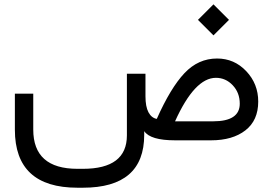

<svg xmlns="http://www.w3.org/2000/svg" viewBox="-20 -649 1263 888"><path d="M895.5 -557.1 967.3 -628.9 1039.1 -557.1 967.3 -485.4ZM652.8 -203.6Q652.8 -155.8 666.7 -129.6Q680.7 -103.5 705.1 -99.1Q769 -242.7 833 -310.5Q897 -378.4 983.9 -378.4Q1063.5 -378.4 1118.9 -319.8Q1174.3 -261.2 1174.3 -179.2Q1174.3 -92.3 1115 -46.1Q1055.7 0 956.1 0H790Q675.3 0 647 -42.5V-25.4Q647 219.2 363.3 219.2H338.4Q48.8 219.2 48.8 -49.3V-215.8H133.8V-49.8Q133.8 131.8 338.4 131.8H363.3Q566.9 131.8 566.9 -22.9V-308.1H652.8ZM1088.9 -169.4Q1088.9 -220.2 1056.4 -254.6Q1023.9 -289.1 978.5 -289.1Q880.4 -289.1 789.6 -87.9H965.8Q1088.9 -87.9 1088.9 -169.4Z"/></svg>

Font: Shabnam FD-WOL
Style: FD-WOL
Weight: 400
Foundry: DejaVu fonts team - Redesigned by Saber Rastikerdar - Based on Vazir font
Version: Version 5.0.1